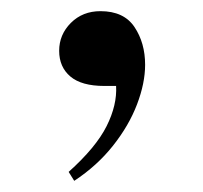

<svg xmlns="http://www.w3.org/2000/svg" viewBox="-20 -154 364 344"><path d="M113 170 103 154Q152 110 171 72Q190 34 188 0H167Q126 0 106 -17Q86 -34 86 -63Q86 -92 107 -113Q128 -134 160 -134Q202 -134 221 -105.5Q240 -77 240 -38Q240 -5 225.5 33Q211 71 182.5 107Q154 143 113 170Z"/></svg>

Font: Literata 72pt Medium
Style: Regular
Weight: 500
Designer: Latin by Veronika Burian and Jose Scaglione. Greek by Irene Vlachou. Cyrillic by Vera Evstafieva.
Foundry: TypeTogether
Version: Version 3.002